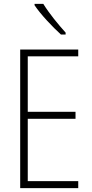

<svg xmlns="http://www.w3.org/2000/svg" viewBox="-20 -969 475 989"><path d="M203 -949H158V-942C190 -894 251 -830 294 -791H318V-801C280 -843 234 -899 203 -949ZM383 0V-36H123V-357H369V-393H123V-679H383V-714H84V0Z"/></svg>

Font: Noto Sans Hebrew Condensed ExtraLight
Style: Regular
Weight: 200
Width: 3
Designer: Monotype Design Team
Foundry: Monotype Imaging Inc.
Version: Version 2.004